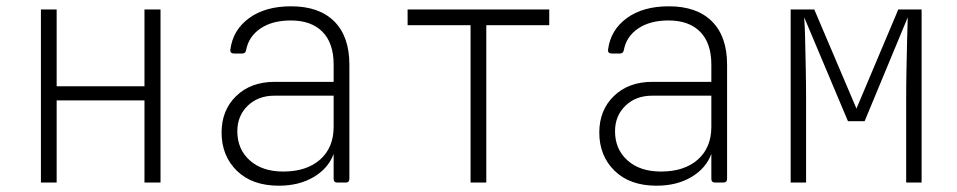

<svg xmlns="http://www.w3.org/2000/svg" viewBox="-20 -580 3040 610"><path d="M110 0V-550H160V-306H439V-550H490V0H439V-261H160V0Z M866 10Q781 10 732.5 -37.5Q684 -85 684 -159Q684 -230 730.5 -275Q777 -320 853 -320H1040V-375Q1040 -443 1004.5 -479Q969 -515 904 -515Q845 -515 807.5 -489.5Q770 -464 762 -421Q760 -410 750 -410H724Q710 -410 712 -423Q720 -485 771.5 -522.5Q823 -560 905 -560Q994 -560 1042 -512Q1090 -464 1090 -375V-12Q1090 0 1078 0H1052Q1040 0 1040 -12V-91Q1023 -45 976.5 -17.5Q930 10 866 10ZM880 -35Q954 -35 997 -73Q1040 -111 1040 -177V-276H852Q800 -276 767 -244Q734 -212 734 -163Q734 -106 773.5 -70.5Q813 -35 880 -35Z M1475 0V-500H1275V-550H1725V-500H1525V0Z M2066 10Q1981 10 1932.5 -37.5Q1884 -85 1884 -159Q1884 -230 1930.5 -275Q1977 -320 2053 -320H2240V-375Q2240 -443 2204.5 -479Q2169 -515 2104 -515Q2045 -515 2007.5 -489.5Q1970 -464 1962 -421Q1960 -410 1950 -410H1924Q1910 -410 1912 -423Q1920 -485 1971.5 -522.5Q2023 -560 2105 -560Q2194 -560 2242 -512Q2290 -464 2290 -375V-12Q2290 0 2278 0H2252Q2240 0 2240 -12V-91Q2223 -45 2176.5 -17.5Q2130 10 2066 10ZM2080 -35Q2154 -35 2197 -73Q2240 -111 2240 -177V-276H2052Q2000 -276 1967 -244Q1934 -212 1934 -163Q1934 -106 1973.5 -70.5Q2013 -35 2080 -35Z M2492 0V-550H2567L2701 -235L2834 -550H2908V0H2859V-260Q2859 -311 2860 -361.5Q2861 -412 2862 -455Q2863 -498 2864 -525L2727 -195H2674L2535 -525Q2537 -498 2538 -455Q2539 -412 2540 -361.5Q2541 -311 2541 -260V0Z"/></svg>

Font: Pitagon Sans Mono Thin
Style: Regular
Weight: 100
Monospace: yes
Designer: Travis Tran
Foundry: Pitagon
Version: Version 1.001; ttfautohint (v1.8.4.7-5d5b);gftools[0.9.26]